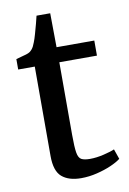

<svg xmlns="http://www.w3.org/2000/svg" viewBox="-82 -747 545 809"><g transform="rotate(-10 191.0 -342.5)"><path d="M199.5 10.5Q146.5 10.5 117.2 -14.5Q88 -39.5 88 -104V-486.5H17V-531Q26.5 -534 38.5 -537Q50.5 -540 61 -543.2Q71.5 -546.5 76.5 -550Q82.5 -554.5 86.8 -559.5Q91 -564.5 94.5 -571.2Q98 -578 101.5 -587.5Q106.5 -599.5 112.5 -620.8Q118.5 -642 124.2 -663.2Q130 -684.5 132.5 -696.5H191L192.5 -551H354V-486.5H193V-175.5Q193 -123.5 197 -99.8Q201 -76 213.5 -69.5Q226 -63 250 -63Q277.5 -63 309 -70.5Q340.5 -78 356 -85L371 -42Q356 -30 328.5 -18Q301 -6 267.2 2.2Q233.5 10.5 199.5 10.5Z"/></g></svg>

Font: Merriweather 28pt
Style: Regular
Weight: 400
Version: Version 2.100